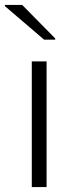

<svg xmlns="http://www.w3.org/2000/svg" viewBox="-21 -759 317 779"><path d="M108 0V-510H168V0ZM158 -598 -1 -734V-739H69L203 -603V-598Z"/></svg>

Font: Saira Expanded Light
Style: Regular
Weight: 300
Width: 7
Designer: Hector Gatti with collaboration of the Omnibus-Type team
Foundry: Omnibus-Type
Version: Version 1.101